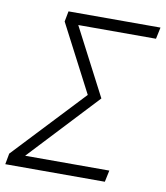

<svg xmlns="http://www.w3.org/2000/svg" viewBox="-93 -781 733 849"><g transform="rotate(10 273.5 -357.0)"><path d="M-12 0 -3 -49 294 -365 137 -667 146 -714H559L548 -662H199L356 -360L68 -52H446L435 0Z"/></g></svg>

Font: Noto Sans UI Light
Style: Italic
Weight: 300
Italic angle: -12°
Designer: Monotype Design Team
Foundry: Monotype Imaging Inc.
Version: Version 1.901